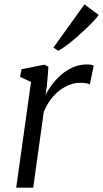

<svg xmlns="http://www.w3.org/2000/svg" viewBox="-20 -862 473 882"><path d="M54.5 0 122.5 -485.5 72 -509 79 -544 184 -565 202.5 -555.5 195.5 -468 189 -424.5Q198 -445 215.8 -469.2Q233.5 -493.5 258 -515.8Q282.5 -538 313.2 -552Q344 -566 378.5 -566Q386 -566 395.8 -565Q405.5 -564 410.5 -560L392.5 -474Q386 -478 374.5 -479.8Q363 -481.5 346.5 -481.5Q324.5 -481.5 301.2 -473Q278 -464.5 255.2 -447.8Q232.5 -431 213.5 -405.8Q194.5 -380.5 181 -347.5L132.5 0ZM225.5 -643.5 368 -842 433 -793.5Q427.5 -784 412.2 -767.5Q397 -751 376 -731Q355 -711 332 -691Q309 -671 287 -654.5Q265 -638 247.5 -628.5Z"/></svg>

Font: Merriweather 20pt Light
Style: Italic
Weight: 300
Italic angle: -7.8°
Version: Version 2.101